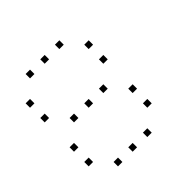

<svg xmlns="http://www.w3.org/2000/svg" viewBox="-163 -813 926 926"><g transform="rotate(-45 300.0 -350.0)"><path d="M136 -665Q135 -665 135 -665Q135 -665 135 -664V-636Q135 -635 135 -635Q135 -635 136 -635H164Q165 -635 165 -635Q165 -635 165 -636V-664Q165 -665 165 -665Q165 -665 164 -665ZM236 -665Q235 -665 235 -665Q235 -665 235 -664V-636Q235 -635 235 -635Q235 -635 236 -635H264Q265 -635 265 -635Q265 -635 265 -636V-664Q265 -665 265 -665Q265 -665 264 -665ZM336 -665Q335 -665 335 -665Q335 -665 335 -664V-636Q335 -635 335 -635Q335 -635 336 -635H364Q365 -635 365 -635Q365 -635 365 -636V-664Q365 -665 365 -665Q365 -665 364 -665ZM36 -565Q35 -565 35 -565Q35 -565 35 -564V-536Q35 -535 35 -535Q35 -535 36 -535H64Q65 -535 65 -535Q65 -535 65 -536V-564Q65 -565 65 -565Q65 -565 64 -565ZM436 -565Q435 -565 435 -565Q435 -565 435 -564V-536Q435 -535 435 -535Q435 -535 436 -535H464Q465 -535 465 -535Q465 -535 465 -536V-564Q465 -565 465 -565Q465 -565 464 -565ZM36 -465Q35 -465 35 -465Q35 -465 35 -464V-436Q35 -435 35 -435Q35 -435 36 -435H64Q65 -435 65 -435Q65 -435 65 -436V-464Q65 -465 65 -465Q65 -465 64 -465ZM436 -465Q435 -465 435 -465Q435 -465 435 -464V-436Q435 -435 435 -435Q435 -435 436 -435H464Q465 -435 465 -435Q465 -435 465 -436V-464Q465 -465 465 -465Q465 -465 464 -465ZM136 -365Q135 -365 135 -365Q135 -365 135 -364V-336Q135 -335 135 -335Q135 -335 136 -335H164Q165 -335 165 -335Q165 -335 165 -336V-364Q165 -365 165 -365Q165 -365 164 -365ZM236 -365Q235 -365 235 -365Q235 -365 235 -364V-336Q235 -335 235 -335Q235 -335 236 -335H264Q265 -335 265 -335Q265 -335 265 -336V-364Q265 -365 265 -365Q265 -365 264 -365ZM336 -365Q335 -365 335 -365Q335 -365 335 -364V-336Q335 -335 335 -335Q335 -335 336 -335H364Q365 -335 365 -335Q365 -335 365 -336V-364Q365 -365 365 -365Q365 -365 364 -365ZM36 -265Q35 -265 35 -265Q35 -265 35 -264V-236Q35 -235 35 -235Q35 -235 36 -235H64Q65 -235 65 -235Q65 -235 65 -236V-264Q65 -265 65 -265Q65 -265 64 -265ZM436 -265Q435 -265 435 -265Q435 -265 435 -264V-236Q435 -235 435 -235Q435 -235 436 -235H464Q465 -235 465 -235Q465 -235 465 -236V-264Q465 -265 465 -265Q465 -265 464 -265ZM36 -165Q35 -165 35 -165Q35 -165 35 -164V-136Q35 -135 35 -135Q35 -135 36 -135H64Q65 -135 65 -135Q65 -135 65 -136V-164Q65 -165 65 -165Q65 -165 64 -165ZM436 -165Q435 -165 435 -165Q435 -165 435 -164V-136Q435 -135 435 -135Q435 -135 436 -135H464Q465 -135 465 -135Q465 -135 465 -136V-164Q465 -165 465 -165Q465 -165 464 -165ZM136 -65Q135 -65 135 -65Q135 -65 135 -64V-36Q135 -35 135 -35Q135 -35 136 -35H164Q165 -35 165 -35Q165 -35 165 -36V-64Q165 -65 165 -65Q165 -65 164 -65ZM236 -65Q235 -65 235 -65Q235 -65 235 -64V-36Q235 -35 235 -35Q235 -35 236 -35H264Q265 -35 265 -35Q265 -35 265 -36V-64Q265 -65 265 -65Q265 -65 264 -65ZM336 -65Q335 -65 335 -65Q335 -65 335 -64V-36Q335 -35 335 -35Q335 -35 336 -35H364Q365 -35 365 -35Q365 -35 365 -36V-64Q365 -65 365 -65Q365 -65 364 -65Z"/></g></svg>

Font: Doto Black Thin
Style: Regular
Weight: 250
Monospace: yes
Version: Version 1.000